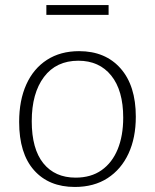

<svg xmlns="http://www.w3.org/2000/svg" viewBox="-20 -735 615 762"><path d="M294 -532Q398 -532 458.5 -463.5Q519 -395 519 -272Q519 -188 490 -125.5Q461 -63 407 -28Q353 7 277 7Q174 7 115 -59.5Q56 -126 56 -251Q56 -337 84.5 -400Q113 -463 166.5 -497.5Q220 -532 294 -532ZM291 -494Q203 -494 154.5 -429.5Q106 -365 106 -254Q106 -144 152 -87Q198 -30 280 -30Q341 -30 383 -59.5Q425 -89 447 -142.5Q469 -196 469 -268Q469 -376 421.5 -435Q374 -494 291 -494ZM411 -715V-676H164V-715Z"/></svg>

Font: Bitter Thin Light
Style: Regular
Weight: 300
Version: Version 2.002